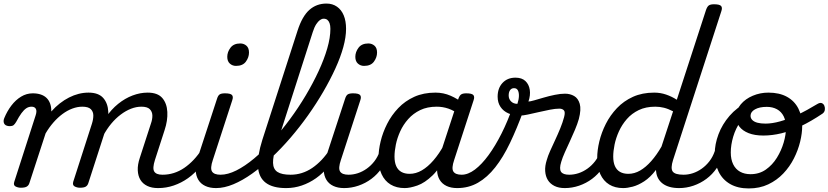

<svg xmlns="http://www.w3.org/2000/svg" viewBox="-36 -1039 4651 1078"><path d="M81 15Q65 15 51.5 8Q38 1 44 -18L164 -391Q172 -415 165.5 -427.5Q159 -440 141 -440Q125 -440 111.5 -431Q98 -422 84.5 -403.5Q71 -385 55 -355Q48 -343 40.5 -336.5Q33 -330 13 -331Q-7 -333 -13 -346Q-19 -359 -12 -376Q4 -415 28 -446.5Q52 -478 82.5 -496.5Q113 -515 148 -515Q173 -515 192.5 -508.5Q212 -502 225 -489.5Q238 -477 245 -458.5Q252 -440 252 -417V-413Q275 -439 300 -458.5Q325 -478 351.5 -491.5Q378 -505 405.5 -512Q433 -519 461 -519Q517 -519 543.5 -489Q570 -459 572 -410.5Q574 -362 556 -308L460 -11Q456 2 446 8.5Q436 15 413 15Q397 15 383.5 8Q370 1 375 -18L480 -344Q488 -369 488 -390.5Q488 -412 474 -426Q460 -440 426 -440Q399 -440 370.5 -429.5Q342 -419 315 -399Q288 -379 264 -351.5Q240 -324 220 -290L129 -11Q125 2 114.5 8.5Q104 15 81 15ZM851 17Q816 17 791 5Q766 -7 752.5 -29Q739 -51 737.5 -82.5Q736 -114 749 -153L811 -344Q820 -369 819.5 -390.5Q819 -412 805 -426Q791 -440 758 -440Q729 -440 699.5 -428.5Q670 -417 641.5 -395.5Q613 -374 588.5 -344.5Q564 -315 544 -278H510Q528 -335 558.5 -380Q589 -425 627.5 -456Q666 -487 708.5 -503Q751 -519 793 -519Q849 -519 875 -489Q901 -459 903.5 -410.5Q906 -362 888 -308L834 -141Q819 -94 830 -76Q841 -58 876 -58Q890 -58 896 -46.5Q902 -35 899 -20.5Q896 -6 884 5.5Q872 17 851 17Z M852 17Q838 17 832 5.5Q826 -6 829 -20.5Q832 -35 844 -46.5Q856 -58 877 -58Q909 -58 939.5 -67.5Q970 -77 998 -96Q1026 -115 1051.5 -142Q1077 -169 1099 -204Q1108 -217 1119 -216Q1130 -215 1136 -206.5Q1142 -198 1137 -186Q1117 -140 1087 -102.5Q1057 -65 1019.5 -38.5Q982 -12 939.5 2.5Q897 17 852 17Z M1177 17Q1142 17 1116.5 5Q1091 -7 1077.5 -29.5Q1064 -52 1062.5 -83Q1061 -114 1074 -153L1182 -483Q1188 -503 1197.5 -509Q1207 -515 1227 -515Q1258 -515 1266.5 -505.5Q1275 -496 1268 -476L1159 -141Q1143 -94 1154.5 -76Q1166 -58 1202 -58Q1216 -58 1221.5 -46.5Q1227 -35 1224.5 -20.5Q1222 -6 1210 5.5Q1198 17 1177 17ZM1289 -669Q1269 -669 1254.5 -682Q1240 -695 1240 -720Q1240 -747 1258 -771Q1276 -795 1313 -795Q1333 -795 1347.5 -782.5Q1362 -770 1362 -744Q1362 -717 1344.5 -693Q1327 -669 1289 -669Z M1177 17Q1158 17 1152.5 5.5Q1147 -6 1152 -20.5Q1157 -35 1170 -46.5Q1183 -58 1202 -58Q1243 -58 1291 -82Q1339 -106 1390.5 -149Q1442 -192 1493 -248.5Q1544 -305 1592 -370Q1640 -435 1681 -504Q1722 -573 1753 -640Q1784 -707 1801.5 -767.5Q1819 -828 1819 -877Q1819 -896 1832 -905.5Q1845 -915 1862.5 -915Q1880 -915 1893.5 -905.5Q1907 -896 1907 -877Q1907 -831 1891.5 -774.5Q1876 -718 1847 -654.5Q1818 -591 1779 -524Q1740 -457 1693.5 -391.5Q1647 -326 1595 -265.5Q1543 -205 1488.5 -154Q1434 -103 1380 -64.5Q1326 -26 1274.5 -4.5Q1223 17 1177 17Z M1570 17Q1496 17 1456.5 -12.5Q1417 -42 1412.5 -102Q1408 -162 1437 -254L1635 -868Q1661 -948 1701 -983.5Q1741 -1019 1797 -1019Q1831 -1019 1856 -1001.5Q1881 -984 1894 -952.5Q1907 -921 1907 -877Q1907 -858 1893.5 -849Q1880 -840 1862.5 -840Q1845 -840 1832 -849Q1819 -858 1819 -877Q1819 -896 1814.5 -908.5Q1810 -921 1802 -927.5Q1794 -934 1781 -934Q1771 -934 1760.5 -926.5Q1750 -919 1739.5 -903Q1729 -887 1720 -859L1515 -220Q1496 -160 1497 -124.5Q1498 -89 1522 -73.5Q1546 -58 1595 -58Q1609 -58 1615 -46.5Q1621 -35 1618 -20.5Q1615 -6 1603 5.5Q1591 17 1570 17Z M1571 17Q1557 17 1551 5.5Q1545 -6 1548 -20.5Q1551 -35 1563 -46.5Q1575 -58 1596 -58Q1628 -58 1658.5 -67.5Q1689 -77 1717 -96Q1745 -115 1770.5 -142Q1796 -169 1818 -204Q1827 -217 1838 -216Q1849 -215 1855 -206.5Q1861 -198 1856 -186Q1836 -140 1806 -102.5Q1776 -65 1738.5 -38.5Q1701 -12 1658.5 2.5Q1616 17 1571 17Z M1896 17Q1861 17 1835.5 5Q1810 -7 1796.5 -29.5Q1783 -52 1781.5 -83Q1780 -114 1793 -153L1901 -483Q1907 -503 1916.5 -509Q1926 -515 1946 -515Q1977 -515 1985.5 -505.5Q1994 -496 1987 -476L1878 -141Q1862 -94 1873.5 -76Q1885 -58 1921 -58Q1935 -58 1940.5 -46.5Q1946 -35 1943.5 -20.5Q1941 -6 1929 5.5Q1917 17 1896 17ZM2008 -669Q1988 -669 1973.5 -682Q1959 -695 1959 -720Q1959 -747 1977 -771Q1995 -795 2032 -795Q2052 -795 2066.5 -782.5Q2081 -770 2081 -744Q2081 -717 2063.5 -693Q2046 -669 2008 -669Z M1896 17Q1882 17 1876 5.5Q1870 -6 1873 -20.5Q1876 -35 1888 -46.5Q1900 -58 1921 -58Q1947 -58 1973 -66.5Q1999 -75 2023 -92Q2047 -109 2066 -133.5Q2085 -158 2096 -190Q2101 -205 2113 -205.5Q2125 -206 2134.5 -196.5Q2144 -187 2141 -173Q2131 -130 2107 -95Q2083 -60 2049.5 -35Q2016 -10 1976.5 3.5Q1937 17 1896 17Z M2236 17Q2190 17 2157 -3Q2124 -23 2106.5 -61Q2089 -99 2089 -151Q2089 -195 2101 -245Q2113 -295 2137.5 -343.5Q2162 -392 2200 -432Q2238 -472 2290 -495.5Q2342 -519 2409 -519Q2454 -519 2494 -501.5Q2534 -484 2566 -458L2554 -389Q2514 -418 2482 -429Q2450 -440 2416 -440Q2363 -440 2323.5 -421Q2284 -402 2256 -370.5Q2228 -339 2211 -301.5Q2194 -264 2186.5 -227Q2179 -190 2179 -160Q2179 -128 2188.5 -106.5Q2198 -85 2217 -74Q2236 -63 2264 -63Q2299 -63 2332.5 -82.5Q2366 -102 2398 -139Q2430 -176 2457 -226L2474 -179Q2437 -97 2393 -54.5Q2349 -12 2307.5 2.5Q2266 17 2236 17ZM2531 17Q2496 17 2471 5Q2446 -7 2432.5 -29.5Q2419 -52 2418 -83Q2417 -114 2429 -153L2537 -483Q2544 -503 2553.5 -509Q2563 -515 2582 -515Q2613 -515 2621.5 -505.5Q2630 -496 2623 -476L2514 -141Q2498 -94 2509.5 -76Q2521 -58 2556 -58Q2570 -58 2575.5 -46.5Q2581 -35 2578.5 -20.5Q2576 -6 2564 5.5Q2552 17 2531 17Z M2531 17Q2512 17 2506.5 5.5Q2501 -6 2506 -20.5Q2511 -35 2524 -46.5Q2537 -58 2556 -58Q2592 -58 2630.5 -87Q2669 -116 2707 -168Q2745 -220 2780 -289.5Q2815 -359 2843 -440Q2847 -451 2858 -453Q2869 -455 2881 -451Q2893 -447 2900 -438.5Q2907 -430 2903 -418Q2866 -317 2827.5 -236.5Q2789 -156 2744.5 -99.5Q2700 -43 2647.5 -13Q2595 17 2531 17Z M3135 17Q3101 17 3077 5Q3053 -7 3040 -28Q3027 -49 3025 -78Q3023 -107 3034 -141Q3040 -163 3053 -192Q3066 -221 3081 -253Q3096 -285 3109.5 -318Q3123 -351 3131 -381Q3139 -410 3130 -419.5Q3121 -429 3105 -429Q3082 -429 3051.5 -423Q3021 -417 2988.5 -409.5Q2956 -402 2928 -396Q2900 -390 2883 -390Q2847 -390 2818.5 -402.5Q2790 -415 2774 -439Q2758 -463 2758 -496Q2758 -544 2785.5 -573.5Q2813 -603 2858 -603Q2894 -603 2914 -584Q2934 -565 2938.5 -534.5Q2943 -504 2931 -469Q2940 -469 2963 -475.5Q2986 -482 3016.5 -491Q3047 -500 3079 -506.5Q3111 -513 3136 -513Q3165 -513 3187.5 -500Q3210 -487 3219 -456Q3228 -425 3214 -371Q3206 -343 3192.5 -311Q3179 -279 3164 -246.5Q3149 -214 3135.5 -184Q3122 -154 3115 -130Q3103 -91 3114 -74.5Q3125 -58 3160 -58Q3174 -58 3180 -46.5Q3186 -35 3183 -20.5Q3180 -6 3168 5.5Q3156 17 3135 17ZM2869 -456Q2877 -480 2877.5 -500Q2878 -520 2871.5 -532Q2865 -544 2850 -544Q2836 -544 2828 -533Q2820 -522 2820 -503Q2820 -483 2833.5 -469.5Q2847 -456 2869 -456Z M3135 17Q3121 17 3115 5.5Q3109 -6 3112 -20.5Q3115 -35 3127 -46.5Q3139 -58 3160 -58Q3186 -58 3212 -66.5Q3238 -75 3262 -92Q3286 -109 3305 -133.5Q3324 -158 3335 -190Q3340 -205 3352 -205.5Q3364 -206 3373.5 -196.5Q3383 -187 3380 -173Q3370 -130 3346 -95Q3322 -60 3288.5 -35Q3255 -10 3215.5 3.5Q3176 17 3135 17Z M3463 17Q3417 17 3384.5 -3Q3352 -23 3334.5 -61Q3317 -99 3317 -151Q3317 -195 3329 -245Q3341 -295 3365.5 -343.5Q3390 -392 3428 -432Q3466 -472 3518 -495.5Q3570 -519 3637 -519Q3672 -519 3704 -508Q3736 -497 3764 -479L3928 -983Q3935 -1003 3944.5 -1009Q3954 -1015 3973 -1015Q4004 -1015 4012.5 -1005.5Q4021 -996 4014 -976L3743 -141Q3728 -94 3741 -76Q3754 -58 3802 -58Q3816 -58 3821.5 -46.5Q3827 -35 3824.5 -20.5Q3822 -6 3810 5.5Q3798 17 3777 17Q3747 17 3724 10.5Q3701 4 3685 -8Q3669 -20 3659.5 -37Q3650 -54 3648 -75L3647 -85Q3615 -43 3581 -21Q3547 1 3516.5 9Q3486 17 3463 17ZM3492 -63Q3526 -63 3558 -81.5Q3590 -100 3620.5 -134.5Q3651 -169 3678 -216L3743 -414Q3716 -428 3692 -434Q3668 -440 3643 -440Q3590 -440 3550.5 -421Q3511 -402 3483.5 -370.5Q3456 -339 3439 -301.5Q3422 -264 3414.5 -227Q3407 -190 3407 -160Q3407 -128 3416.5 -106.5Q3426 -85 3445 -74Q3464 -63 3492 -63Z M3777 17Q3763 17 3757 5.5Q3751 -6 3754 -20.5Q3757 -35 3769 -46.5Q3781 -58 3802 -58Q3828 -58 3854 -66.5Q3880 -75 3904 -92Q3928 -109 3947 -133.5Q3966 -158 3977 -190Q3982 -205 3994 -205.5Q4006 -206 4015.5 -196.5Q4025 -187 4022 -173Q4012 -130 3988 -95Q3964 -60 3930.5 -35Q3897 -10 3857.5 3.5Q3818 17 3777 17Z M4168 19Q4106 19 4063 -6Q4020 -31 3998.5 -75.5Q3977 -120 3977 -176Q3977 -229 3998 -285Q4019 -341 4060 -388.5Q4101 -436 4160 -465Q4219 -494 4295 -494L4293 -450Q4235 -450 4192.5 -424.5Q4150 -399 4122 -358Q4094 -317 4080.5 -271Q4067 -225 4067 -183Q4067 -144 4080.5 -116.5Q4094 -89 4119 -75Q4144 -61 4178 -61Q4227 -61 4264 -87Q4301 -113 4326 -153.5Q4351 -194 4364 -238.5Q4377 -283 4377 -321Q4377 -360 4364 -386Q4351 -412 4326.5 -425.5Q4302 -439 4269 -439Q4228 -439 4203 -425Q4178 -411 4178 -389Q4178 -375 4188 -365Q4198 -355 4216.5 -350Q4235 -345 4262 -345Q4299 -345 4344 -357.5Q4389 -370 4441.5 -394.5Q4494 -419 4553 -455Q4568 -464 4578 -460Q4588 -456 4592.5 -445Q4597 -434 4595 -421.5Q4593 -409 4582 -401Q4518 -358 4460.5 -330.5Q4403 -303 4351 -290.5Q4299 -278 4250 -278Q4201 -278 4167 -291.5Q4133 -305 4115 -328.5Q4097 -352 4097 -383Q4097 -422 4123 -453Q4149 -484 4190.5 -501.5Q4232 -519 4278 -519Q4340 -519 4382.5 -495.5Q4425 -472 4446.5 -429.5Q4468 -387 4468 -331Q4468 -291 4456.5 -243.5Q4445 -196 4421.5 -149.5Q4398 -103 4362 -65Q4326 -27 4277.5 -4Q4229 19 4168 19Z"/></svg>

Font: Playwrite RO
Style: Regular
Weight: 400
Designer: Veronika Burian, José Scaglione
Foundry: TypeTogether
Version: Version 1.002